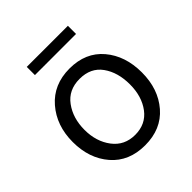

<svg xmlns="http://www.w3.org/2000/svg" viewBox="-185 -794 931 931"><g transform="rotate(-45 281.0 -328.5)"><path d="M425 -610H143V-666H425ZM283 -444Q207 -444 166 -388Q125 -332 125 -252Q125 -172 167 -116.5Q209 -61 282 -61Q355 -61 396 -115.5Q437 -170 437 -252.5Q437 -335 398 -389.5Q359 -444 283 -444ZM284 -514Q394 -514 456.5 -440Q519 -366 519 -252.5Q519 -139 455 -65Q391 9 280.5 9Q170 9 106.5 -64.5Q43 -138 43 -250.5Q43 -363 108.5 -438.5Q174 -514 284 -514Z"/></g></svg>

Font: Hind Colombo
Style: Regular
Weight: 400
Designer: Jyotish Sonowal, Aditi Pimprikar
Foundry: Indian Type Foundry
Version: Version 1.000;PS 1.0;hotconv 1.0.86;makeotf.lib2.5.63406; tt